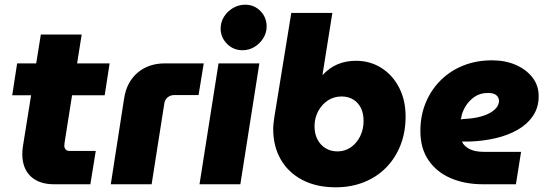

<svg xmlns="http://www.w3.org/2000/svg" viewBox="-20 -785 2328 818"><path d="M210 0Q146 0 110.5 -34Q75 -68 75 -129Q75 -146 78 -164L154 -638H328L257 -189Q254 -171 254 -164Q254 -155 259.5 -148.5Q265 -142 276 -142H388L365 0ZM32 -379 53 -515H447L426 -379Z M452 0 509 -367Q520 -436 566.5 -475.5Q613 -515 683 -515H848L826 -380H722Q706 -380 694 -370Q682 -360 680 -344L626 0Z M830 0 911 -515H1085L1004 0ZM1013 -571Q974 -571 947 -598.5Q920 -626 920 -663Q920 -691 934.5 -714Q949 -737 973 -751Q997 -765 1024 -765Q1063 -765 1089.5 -738Q1116 -711 1116 -672Q1116 -645 1101.5 -622Q1087 -599 1064 -585Q1041 -571 1013 -571Z M1410 13Q1328 13 1268 -18.5Q1208 -50 1176 -106Q1144 -162 1144 -235Q1144 -247 1145.5 -260.5Q1147 -274 1149 -287L1221 -730H1396L1354 -467H1356Q1383 -496 1418 -511Q1453 -526 1497 -526Q1557 -526 1605 -495.5Q1653 -465 1680.5 -411.5Q1708 -358 1708 -289Q1708 -222 1686.5 -167Q1665 -112 1625.5 -71.5Q1586 -31 1531 -9Q1476 13 1410 13ZM1418 -140Q1449 -140 1474 -157Q1499 -174 1514 -203.5Q1529 -233 1529 -270Q1529 -302 1517.5 -325Q1506 -348 1485 -361Q1464 -374 1435 -374Q1403 -374 1377.5 -357.5Q1352 -341 1336 -312Q1320 -283 1320 -247Q1320 -215 1332.5 -191Q1345 -167 1367 -153.5Q1389 -140 1418 -140Z M2037 0Q1960 0 1900 -26Q1840 -52 1805.5 -102.5Q1771 -153 1771 -227Q1771 -293 1794 -348Q1817 -403 1858 -443.5Q1899 -484 1954.5 -506Q2010 -528 2076 -528Q2133 -528 2177.5 -508.5Q2222 -489 2248.5 -455Q2275 -421 2275 -375Q2275 -327 2250.5 -291Q2226 -255 2184.5 -231.5Q2143 -208 2090.5 -196Q2038 -184 1981 -182Q1972 -182 1964 -182Q1956 -182 1948 -182Q1956 -163 1979.5 -150.5Q2003 -138 2043 -138H2200L2178 0ZM1943 -277Q1946 -277 1949 -277Q1952 -277 1955 -278Q1999 -280 2028.5 -288.5Q2058 -297 2075 -308.5Q2092 -320 2099 -332Q2106 -344 2106 -355Q2106 -369 2095 -379Q2084 -389 2059 -389Q2025 -389 2001 -372Q1977 -355 1962.5 -330.5Q1948 -306 1945 -283Q1944 -281 1943.5 -279.5Q1943 -278 1943 -277Z"/></svg>

Font: MuseoModerno Thin ExtraBold
Style: Italic
Weight: 800
Italic angle: -9°
Version: Version 1.003